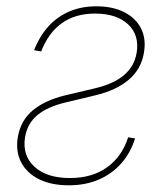

<svg xmlns="http://www.w3.org/2000/svg" viewBox="-20 -563 518 594"><path d="M85.4 -407.7Q103 -452.1 130.6 -482.2Q158.2 -512.2 195.3 -527.8Q232.4 -543.5 277.8 -543.5Q328.6 -543.5 364.3 -525.4Q399.9 -507.3 416.3 -475.1Q432.6 -442.9 425.3 -399.9Q417 -349.1 378.2 -316.2Q339.4 -283.2 272.9 -267.6L183.1 -246.1Q127.4 -232.9 96.2 -207.3Q64.9 -181.6 57.6 -139.2Q48.3 -82.5 86.4 -47.4Q124.5 -12.2 196.3 -12.2Q265.1 -12.2 311.3 -45.4Q357.4 -78.6 376.5 -138.2L397.9 -134.8Q383.8 -89.8 355 -57.4Q326.2 -24.9 285.2 -7.3Q244.1 10.3 192.9 10.3Q138.7 10.3 100.8 -8.5Q63 -27.3 45.4 -61Q27.8 -94.7 35.2 -139.2Q43.9 -190.4 81.5 -221.7Q119.1 -252.9 182.1 -268.1L272.9 -289.6Q331.1 -303.2 363.3 -330.3Q395.5 -357.4 402.8 -399.9Q411.6 -454.6 376.2 -487.8Q340.8 -521 273.9 -521Q213.4 -521 171.6 -491.5Q129.9 -461.9 107.4 -403.8Z"/></svg>

Font: Inter 20pt Thin
Style: Italic
Weight: 250
Italic angle: -9.3988°
Version: Version 4.001;git-66647c0bb